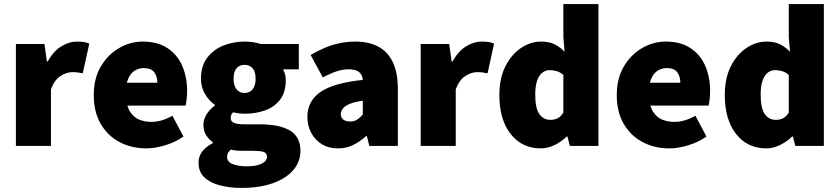

<svg xmlns="http://www.w3.org/2000/svg" viewBox="-20 -716 4120 942"><path d="M58 0V-500H198L210 -414H214Q242 -465 280.5 -488.5Q319 -512 356 -512Q379 -512 393.5 -509.5Q408 -507 418 -502L386 -356Q373 -359 362 -360.5Q351 -362 334 -362Q307 -362 277.5 -343.5Q248 -325 230 -278V0Z M698 12Q625 12 566.5 -19Q508 -50 474 -108.5Q440 -167 440 -250Q440 -331 474.5 -389.5Q509 -448 564 -480Q619 -512 680 -512Q754 -512 802.5 -479.5Q851 -447 874.5 -392Q898 -337 898 -270Q898 -248 895.5 -227.5Q893 -207 891 -198H576L574 -310H752Q752 -339 737.5 -360.5Q723 -382 684 -382Q663 -382 642.5 -370.5Q622 -359 609 -330Q596 -301 598 -250Q600 -195 619 -166.5Q638 -138 665.5 -128Q693 -118 722 -118Q748 -118 773.5 -125.5Q799 -133 826 -148L880 -46Q840 -18 790 -3Q740 12 698 12Z M1164 206Q1107 206 1059 193.5Q1011 181 982.5 154Q954 127 954 82Q954 51 972 27.5Q990 4 1024 -14V-18Q1005 -32 991.5 -52.5Q978 -73 978 -104Q978 -130 993.5 -155Q1009 -180 1034 -198V-202Q1007 -220 986.5 -253.5Q966 -287 966 -330Q966 -392 996.5 -432.5Q1027 -473 1076 -492.5Q1125 -512 1180 -512Q1201 -512 1221.5 -509Q1242 -506 1260 -500H1446V-376H1370V-372Q1377 -360 1379.5 -348Q1382 -336 1382 -322Q1382 -264 1355 -228Q1328 -192 1282 -175Q1236 -158 1180 -158Q1168 -158 1154.5 -159.5Q1141 -161 1124 -165Q1117 -158 1114.5 -152.5Q1112 -147 1112 -136Q1112 -120 1128.5 -113Q1145 -106 1182 -106H1257Q1351 -106 1402.5 -75.5Q1454 -45 1454 24Q1454 78 1418.5 119Q1383 160 1318 183Q1253 206 1164 206ZM1180 -260Q1196 -260 1208 -267.5Q1220 -275 1227 -290.5Q1234 -306 1234 -330Q1234 -365 1219 -381.5Q1204 -398 1180 -398Q1156 -398 1141 -381.5Q1126 -365 1126 -330Q1126 -306 1133 -290.5Q1140 -275 1152 -267.5Q1164 -260 1180 -260ZM1192 100Q1220 100 1242 94.5Q1264 89 1277 78.5Q1290 68 1290 54Q1290 34 1272.5 29Q1255 24 1223 24H1184Q1154 24 1138.5 22.5Q1123 21 1112 18Q1103 27 1098.5 35Q1094 43 1094 54Q1094 78 1121.5 89Q1149 100 1192 100Z M1638 12Q1591 12 1557.5 -9.5Q1524 -31 1506 -66Q1488 -101 1488 -142Q1488 -220 1552 -264.5Q1616 -309 1760 -324Q1758 -342 1750 -353.5Q1742 -365 1727 -370.5Q1712 -376 1690 -376Q1663 -376 1633 -366.5Q1603 -357 1564 -336L1504 -446Q1539 -467 1575 -482Q1611 -497 1648 -504.5Q1685 -512 1724 -512Q1789 -512 1835.5 -487.5Q1882 -463 1907 -411.5Q1932 -360 1932 -278V0H1792L1780 -48H1776Q1746 -21 1712.5 -4.5Q1679 12 1638 12ZM1698 -120Q1719 -120 1733 -129.5Q1747 -139 1760 -154V-222Q1719 -216 1695.5 -206Q1672 -196 1662 -183Q1652 -170 1652 -156Q1652 -139 1664 -129.5Q1676 -120 1698 -120Z M2044 0V-500H2184L2196 -414H2200Q2228 -465 2266.5 -488.5Q2305 -512 2342 -512Q2365 -512 2379.5 -509.5Q2394 -507 2404 -502L2372 -356Q2359 -359 2348 -360.5Q2337 -362 2320 -362Q2293 -362 2263.5 -343.5Q2234 -325 2216 -278V0Z M2634 12Q2541 12 2485.5 -58.5Q2430 -129 2430 -250Q2430 -332 2459.5 -390.5Q2489 -449 2536 -480.5Q2583 -512 2634 -512Q2675 -512 2701.5 -498.5Q2728 -485 2750 -462L2744 -534V-696H2916V0H2776L2764 -46H2760Q2735 -21 2701 -4.5Q2667 12 2634 12ZM2680 -128Q2700 -128 2715.5 -135.5Q2731 -143 2744 -164V-348Q2729 -362 2711 -367Q2693 -372 2676 -372Q2658 -372 2642 -360.5Q2626 -349 2616 -322.5Q2606 -296 2606 -252Q2606 -185 2626 -156.5Q2646 -128 2680 -128Z M3264 12Q3191 12 3132.5 -19Q3074 -50 3040 -108.5Q3006 -167 3006 -250Q3006 -331 3040.5 -389.5Q3075 -448 3130 -480Q3185 -512 3246 -512Q3320 -512 3368.5 -479.5Q3417 -447 3440.5 -392Q3464 -337 3464 -270Q3464 -248 3461.5 -227.5Q3459 -207 3457 -198H3142L3140 -310H3318Q3318 -339 3303.5 -360.5Q3289 -382 3250 -382Q3229 -382 3208.5 -370.5Q3188 -359 3175 -330Q3162 -301 3164 -250Q3166 -195 3185 -166.5Q3204 -138 3231.5 -128Q3259 -118 3288 -118Q3314 -118 3339.5 -125.5Q3365 -133 3392 -148L3446 -46Q3406 -18 3356 -3Q3306 12 3264 12Z M3740 12Q3647 12 3591.5 -58.5Q3536 -129 3536 -250Q3536 -332 3565.5 -390.5Q3595 -449 3642 -480.5Q3689 -512 3740 -512Q3781 -512 3807.5 -498.5Q3834 -485 3856 -462L3850 -534V-696H4022V0H3882L3870 -46H3866Q3841 -21 3807 -4.5Q3773 12 3740 12ZM3786 -128Q3806 -128 3821.5 -135.5Q3837 -143 3850 -164V-348Q3835 -362 3817 -367Q3799 -372 3782 -372Q3764 -372 3748 -360.5Q3732 -349 3722 -322.5Q3712 -296 3712 -252Q3712 -185 3732 -156.5Q3752 -128 3786 -128Z"/></svg>

Font: Source Sans 3 ExtraLight Black
Style: Regular
Weight: 900
Version: Version 3.052;hotconv 1.1.0;makeotfexe 2.6.0